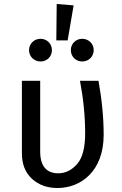

<svg xmlns="http://www.w3.org/2000/svg" viewBox="-20 -933 611 965"><path d="M263 -730H320L350 -906L265 -913ZM184 -738C151 -738 126 -713 126 -681C126 -649 151 -624 184 -624C216 -624 241 -649 241 -681C241 -713 216 -738 184 -738ZM393 -738C361 -738 336 -713 336 -681C336 -649 361 -624 393 -624C426 -624 451 -649 451 -681C451 -713 426 -738 393 -738ZM382 -527C399 -437 408 -349 408 -263C408 -192 395 -140 368 -109C341 -78 309 -62 273 -62C214 -62 182 -98 182 -171V-527H90V-163C90 -108 107 -65 141 -34C175 -3 218 12 269 12C387 12 501 -73 501 -255C501 -342 492 -433 475 -527Z"/></svg>

Font: Fira Sans
Style: Regular
Weight: 400
Designer: Carrois Corporate & Edenspiekermann AG
Foundry: Carrois Corporate GbR & Edenspiekermann AG
Version: Version 4.203